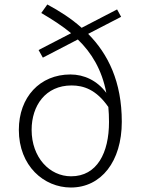

<svg xmlns="http://www.w3.org/2000/svg" viewBox="-20 -823 635 856"><path d="M297 -37C201 -37 121 -121 121 -244C121 -352 183 -442 299 -442C352 -442 409 -424 463 -346C465 -325 466 -303 466 -279C466 -142 413 -37 297 -37ZM520 -748 502 -781 344 -699C297 -741 245 -774 191 -803L164 -765C212 -737 257 -708 297 -675L152 -600L171 -566L327 -647C388 -588 434 -513 454 -409C413 -464 355 -491 294 -491C158 -491 64 -390 64 -244C64 -83 176 13 296 13C431 13 523 -103 523 -280C523 -459 462 -582 373 -672Z"/></svg>

Font: Noto Sans CJK KR Light
Style: Regular
Weight: 300
Designer: Ryoko NISHIZUKA (kana & ideographs); Paul D. Hunt (Latin, Greek & Cyrillic); Wenlong ZHANG (bopomofo); Sandoll Communica
Foundry: Adobe Systems Incorporated
Version: Version 1.004;PS 1.004;hotconv 1.0.82;makeotf.lib2.5.63406